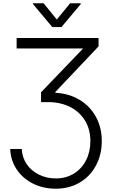

<svg xmlns="http://www.w3.org/2000/svg" viewBox="-20 -938 690 1167"><path d="M319.3 146.5Q381.3 146.5 429.2 116.9Q477.1 87.4 503.2 35.9Q529.3 -15.6 529.3 -80.1Q529.3 -150.4 497.3 -203.9Q465.3 -257.3 408 -286.9Q350.6 -316.4 277.3 -317.4H229.5V-377L485.4 -643.6H81.1V-707H579.1V-656.2L316.4 -378.9V-374Q398.4 -370.1 462.6 -331.8Q526.9 -293.5 562.7 -228.3Q598.6 -163.1 598.6 -81.1Q598.6 1 563.7 67.1Q528.8 133.3 465.1 171.1Q401.4 209 318.4 209Q243.2 209 181.2 178.2Q119.1 147.5 82 92.5Q44.9 37.6 42 -32.2H112.3Q114.7 19.5 142.8 60.3Q170.9 101.1 217.5 123.8Q264.2 146.5 319.3 146.5ZM325.2 -819.3 406.2 -918H470.7V-913.1L353.5 -773.4H297.9L180.7 -913.1V-918H245.1Z"/></svg>

Font: Pretendard Std Light
Style: Regular
Weight: 300
Designer: Base glyphs from Inter by Rasmus Andersson; Hangeul glyphs from Noto Sans CJK(Source Han Sans) by Jang Soo-young and Kan
Foundry: Kil Hyung-jin
Version: Version 1.309